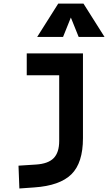

<svg xmlns="http://www.w3.org/2000/svg" viewBox="-20 -815 626 1069"><path d="M87.9 234.4 83 107.4 180.7 101.1Q248.5 96.7 279.1 65.2Q309.6 33.7 309.6 -30.3V-187.5H441.9V-45.9Q441.9 92.3 377.4 155.5Q313 218.8 170.9 228.5ZM128.9 -396V-517.6H317.4V-396ZM309.6 -170.9V-517.6H441.9V-170.9ZM187 -609.4 304.2 -794.9H444.8L562 -609.4H418L369.6 -729.5H379.4L331.1 -609.4Z"/></svg>

Font: Cascadia Code PL
Style: Regular
Weight: 400
Monospace: yes
Designer: Aaron Bell
Foundry: Saja Typeworks
Version: Version 2102.003